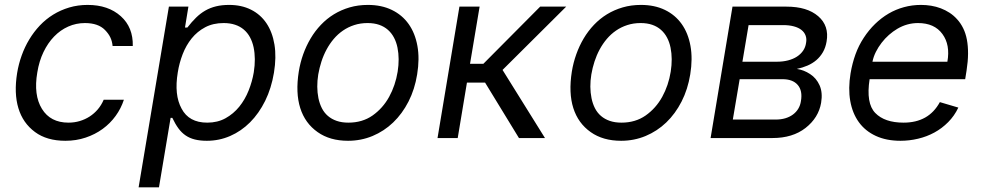

<svg xmlns="http://www.w3.org/2000/svg" viewBox="-20 -573 4083 797"><path d="M51.1 -269.9Q57.2 -307.2 70 -342.7Q82.7 -378.2 101.6 -409.4Q120.4 -440.7 145.4 -467.2Q170.5 -493.6 201 -512.4Q231.5 -531.2 267.4 -541.9Q303.3 -552.6 343.8 -552.6Q429.3 -552.6 481.5 -505.7Q533 -459.5 531.2 -382.1H447.4Q445.7 -401.3 438.2 -417.3Q430.8 -433.2 415.8 -448.5Q387.8 -477.3 332.4 -477.3Q295.8 -477.3 263.1 -462.7Q230.5 -448.2 204.5 -421.3Q178.6 -394.5 160.5 -356.9Q142.4 -319.2 134.9 -272.7Q118.6 -178.6 154.1 -121.1Q189.3 -63.9 264.2 -63.9Q288.7 -63.9 310.9 -70.5Q333.1 -77.1 352.1 -89.3Q371.1 -101.6 386 -119.1Q400.9 -136.7 410.5 -159.1H494.3Q482.6 -122.9 460 -91.8Q437.5 -60.7 406.1 -37.8Q374.6 -14.9 335.4 -1.8Q296.2 11.4 251.4 11.4Q174.4 11.4 125.4 -24.9Q74.9 -62.1 56.3 -124.1Q37.6 -186.1 51.1 -269.9Z M681.1 -545.5H762.1L747.9 -458.8H757.8Q775.9 -482.2 793.9 -499.8Q811.8 -517.4 832.2 -529.1Q852.6 -540.8 876.8 -546.7Q900.9 -552.6 931.1 -552.6Q982.6 -552.6 1022 -532.8Q1061.4 -513.1 1086.1 -476.4Q1110.8 -439.6 1119.3 -387.8Q1127.8 -335.9 1117.2 -271.3Q1106.5 -206.7 1080.8 -154.5Q1055 -102.3 1018.1 -65.3Q981.2 -28.4 935.4 -8.5Q889.6 11.4 838.8 11.4Q810.4 11.4 788.9 6Q767.4 0.7 750.7 -10.7Q734 -22 720.7 -40.1Q707.4 -58.2 695.3 -83.8H688.2L639.9 204.5H555.4ZM733.7 -122.2Q764.2 -63.9 840.2 -63.9Q883.2 -63.9 916.2 -82.2Q949.2 -100.5 973.2 -130.1Q997.2 -159.8 1012.1 -197.3Q1027 -234.7 1033.4 -272.7Q1038 -301.5 1037.8 -327.4Q1037.6 -353.3 1032.7 -376.8Q1027.7 -399.9 1017.6 -418.5Q1007.5 -437.1 992 -450.3Q976.6 -463.4 955.8 -470.3Q935 -477.3 908.4 -477.3Q864.7 -477.3 831.9 -459.9Q799 -442.5 775.7 -413.7Q752.5 -384.9 738.3 -348.2Q724.1 -311.4 718 -272.7Q702.4 -179 733.7 -122.2Z M1220.2 -275.6Q1226.2 -312.9 1238.6 -347.7Q1251.1 -382.5 1269.4 -413.4Q1287.6 -444.2 1312 -469.8Q1336.3 -495.4 1366.1 -513.7Q1396 -532 1431.3 -542.3Q1466.6 -552.6 1507.1 -552.6Q1563.6 -552.6 1606.5 -531.8Q1649.5 -511 1676.3 -473.2Q1703.1 -435.4 1712.7 -382.3Q1722.3 -329.2 1711.6 -264.2Q1701.7 -202.4 1675.8 -151.6Q1649.9 -100.9 1612 -64.6Q1574.2 -28.4 1526.5 -8.5Q1478.7 11.4 1424.7 11.4Q1349.4 11.4 1298.7 -24.5Q1246.4 -61.1 1226.4 -124.3Q1206.3 -187.5 1220.2 -275.6ZM1301.8 -165.5Q1306.5 -142.8 1316.1 -123.9Q1325.6 -105.1 1341.1 -91.8Q1356.5 -78.5 1377.7 -71.2Q1398.8 -63.9 1426.1 -63.9Q1484 -63.9 1526.3 -93.4Q1569.2 -123.6 1595.3 -171Q1621.4 -218.4 1630.7 -275.6Q1639.2 -329.5 1630 -375Q1625.4 -398.1 1615.4 -416.9Q1605.5 -435.7 1590.2 -449.2Q1574.9 -462.7 1554 -470Q1533 -477.3 1505.7 -477.3Q1475.9 -477.3 1450.3 -468.9Q1424.7 -460.6 1403.6 -446Q1382.5 -431.5 1365.4 -411.4Q1348.4 -391.3 1335.6 -367.5Q1322.8 -343.8 1314.3 -317.5Q1305.8 -291.2 1301.1 -264.2Q1292.6 -211.6 1301.8 -165.5Z M1887.1 -545.5H1970.9L1931.1 -308.2H1986.5L2222.3 -545.5H2330.3L2066.1 -282.7L2242.2 0H2134.2L1993.6 -230.1H1918.3L1880 0H1796.2Z M2353.7 -275.6Q2359.7 -312.9 2372.2 -347.7Q2384.6 -382.5 2402.9 -413.4Q2421.2 -444.2 2445.5 -469.8Q2469.8 -495.4 2499.6 -513.7Q2529.5 -532 2564.8 -542.3Q2600.1 -552.6 2640.6 -552.6Q2697.1 -552.6 2740.1 -531.8Q2783 -511 2809.8 -473.2Q2836.6 -435.4 2846.2 -382.3Q2855.8 -329.2 2845.2 -264.2Q2835.2 -202.4 2809.3 -151.6Q2783.4 -100.9 2745.6 -64.6Q2707.7 -28.4 2660 -8.5Q2612.2 11.4 2558.2 11.4Q2483 11.4 2432.2 -24.5Q2380 -61.1 2359.9 -124.3Q2339.8 -187.5 2353.7 -275.6ZM2435.4 -165.5Q2440 -142.8 2449.6 -123.9Q2459.2 -105.1 2474.6 -91.8Q2490.1 -78.5 2511.2 -71.2Q2532.3 -63.9 2559.7 -63.9Q2617.5 -63.9 2659.8 -93.4Q2702.8 -123.6 2728.9 -171Q2755 -218.4 2764.2 -275.6Q2772.7 -329.5 2763.5 -375Q2758.9 -398.1 2748.9 -416.9Q2739 -435.7 2723.7 -449.2Q2708.5 -462.7 2687.5 -470Q2666.5 -477.3 2639.2 -477.3Q2609.4 -477.3 2583.8 -468.9Q2558.2 -460.6 2537.1 -446Q2516 -431.5 2498.9 -411.4Q2481.9 -391.3 2469.1 -367.5Q2456.3 -343.8 2447.8 -317.5Q2439.3 -291.2 2434.7 -264.2Q2426.1 -211.6 2435.4 -165.5Z M3020.6 -545.5H3243.6Q3288 -545.5 3320.7 -535.5Q3353.3 -525.6 3376.4 -505.7Q3422.6 -465.9 3411.2 -400.6Q3407 -375.7 3396 -356.5Q3384.9 -337.4 3368.8 -323.5Q3352.6 -309.7 3332 -300.8Q3311.4 -291.9 3287.6 -286.9Q3316.8 -282.7 3342.7 -265.6Q3368.6 -248.9 3382.1 -218.9Q3395.6 -188.9 3388.5 -146.3Q3377.8 -84.2 3323.9 -41.9Q3270.2 0 3186.8 0H2929.7ZM3199.6 -76.7Q3221.6 -76.7 3239.7 -82Q3257.8 -87.4 3271.5 -97.5Q3285.2 -107.6 3293.7 -121.8Q3302.2 -136 3304.7 -153.4Q3312.1 -196.4 3291.5 -220.3Q3271 -244.3 3228 -244.3H3050.4L3022 -76.7ZM3061.8 -316.8H3205.3Q3230.1 -316.8 3251.2 -322.3Q3272.4 -327.8 3288 -337.9Q3303.6 -348 3313.6 -362.4Q3323.5 -376.8 3326 -394.9Q3329.2 -411.9 3324 -425.6Q3318.9 -439.3 3306.6 -448.9Q3294.4 -458.5 3275.2 -463.6Q3256 -468.8 3230.8 -468.8H3087.4Z M3510.7 -268.5Q3517.8 -310.4 3531.1 -347.3Q3544.4 -384.2 3565.7 -416.5Q3586.6 -448.5 3612.6 -473.7Q3638.5 -498.9 3668.5 -516.5Q3698.5 -534.1 3732.4 -543.3Q3766.3 -552.6 3803.3 -552.6Q3824.6 -552.6 3845.3 -549.2Q3866.1 -545.8 3885.3 -538.5Q3904.5 -531.2 3921.9 -519.9Q3939.3 -508.5 3953.5 -492.5Q3968 -476.6 3978.3 -455.6Q3988.6 -434.7 3993.6 -408.4Q3998.6 -382.1 3998.4 -350.1Q3998.2 -318.2 3992.2 -279.8L3986.5 -244.3H3589.8Q3574.2 -144.2 3613.3 -104Q3652.3 -63.9 3730.8 -63.9Q3782.7 -63.9 3820.3 -85Q3858 -106.2 3881.4 -149.1L3958.1 -126.4Q3941.8 -92 3916 -66.1Q3890.3 -40.1 3858.7 -22.9Q3827.1 -5.7 3791 2.8Q3755 11.4 3718 11.4Q3659.1 11.4 3615.4 -8.9Q3571.7 -29.1 3545.1 -65.9Q3518.5 -102.6 3509.4 -154.1Q3500.4 -205.6 3510.7 -268.5ZM3601.6 -316.8H3912.6Q3925.1 -386.7 3892 -431.8Q3859 -477.3 3790.5 -477.3Q3745.4 -477.3 3704.9 -453.5Q3686.8 -442.8 3670.1 -428.1Q3653.4 -413.4 3639.6 -395.4Q3625.7 -377.5 3615.8 -357.6Q3605.8 -337.7 3601.6 -316.8Z"/></svg>

Font: Inter P
Style: Italic
Weight: 400
Italic angle: -9.40001°
Designer: Rasmus Andersson
Foundry: rsms
Version: Version 3.018;git-588b23468